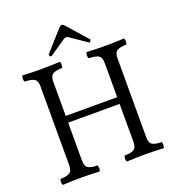

<svg xmlns="http://www.w3.org/2000/svg" viewBox="-152 -979 999 1101"><g transform="rotate(-20 347.0 -429.0)"><path d="M44 3Q40 3 38.5 -6Q37 -15 38.5 -24.5Q40 -34 44 -34Q79 -34 97 -44.5Q115 -55 115 -91V-572Q115 -607 96.5 -617.5Q78 -628 41 -628Q37 -628 35.5 -637.5Q34 -647 35.5 -656.5Q37 -666 41 -666Q97 -663 153 -663Q210 -663 265 -666Q270 -666 271 -656.5Q272 -647 270.5 -637.5Q269 -628 265 -628Q229 -628 211 -617.5Q193 -607 193 -572V-363H507V-572Q507 -607 488.5 -617.5Q470 -628 432 -628Q428 -628 426.5 -637.5Q425 -647 426.5 -656.5Q428 -666 432 -666Q489 -663 545 -663Q602 -663 657 -666Q662 -666 663 -656.5Q664 -647 662.5 -637.5Q661 -628 657 -628Q621 -628 603 -617.5Q585 -607 585 -572V-91Q585 -55 603 -44.5Q621 -34 656 -34Q661 -34 662 -24.5Q663 -15 661.5 -6Q660 3 656 3Q602 0 546 0Q491 0 435 3Q431 3 429.5 -6Q428 -15 429.5 -24.5Q431 -34 435 -34Q471 -34 489 -44.5Q507 -55 507 -91V-322H193V-91Q193 -55 211 -44.5Q229 -34 265 -34Q269 -34 270.5 -24.5Q272 -15 270.5 -6Q269 3 265 3Q210 0 154 0Q100 0 44 3ZM236 -714Q230 -710 224.5 -717.5Q219 -725 223 -729L331 -850Q341 -861 349 -861Q357 -861 367 -850L473 -730Q478 -725 472 -717.5Q466 -710 461 -714L362 -782Q357 -786 349 -786Q340 -786 335 -782Z"/></g></svg>

Font: Junicode Two Beta Condensed
Style: Regular
Weight: 400
Width: 3
Designer: Peter S. Baker
Foundry: Briery Creek Software
Version: Version 1.053; ttfautohint (v1.8.4)